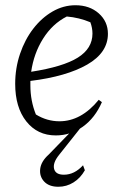

<svg xmlns="http://www.w3.org/2000/svg" viewBox="-20 -509 465 733"><path d="M193 8Q123 8 80.5 -45.5Q38 -99 38 -189Q38 -249 56.5 -303.5Q75 -358 107 -399.5Q139 -441 180.5 -465Q222 -489 268 -489Q322 -489 357 -458Q392 -427 392 -380Q392 -308 313 -262.5Q234 -217 96 -200Q96 -191 96 -183Q96 -124 117 -72Q159 -46 207 -46Q290 -46 357 -128L369 -119Q343 -59 296.5 -25.5Q250 8 193 8ZM333 -381Q333 -402 325 -424Q282 -442 235 -446Q180 -418 144.5 -361.5Q109 -305 99 -235Q221 -254 277 -289Q333 -324 333 -381ZM203 204Q167 204 148.5 184Q130 164 133.5 135.5Q137 107 166 81L263 -19H286L205 83Q181 113 186.5 135.5Q192 158 224 158Q264 158 297 122L304 141Q287 171 260.5 187.5Q234 204 203 204Z"/></svg>

Font: Piazzolla Light
Style: Italic
Weight: 300
Italic angle: -11.3°
Designer: Juan Pablo del Peral
Foundry: Huerta Tipografica
Version: Version 1.330